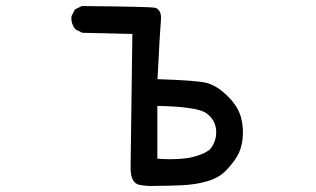

<svg xmlns="http://www.w3.org/2000/svg" viewBox="-20 -601 1040 631"><path d="M495.1 9.8Q463.4 11.7 437.5 6.3Q408.2 0 409.2 -52.7L415 -489.3L252 -493.2H250.5L249.5 -493.7L230 -503.4L229 -503.9L228 -504.9Q212.9 -522.5 214.8 -546.4V-547.4L215.3 -548.3L225.1 -567.9L226.1 -569.8L228 -570.8L247.6 -580.6L248.5 -581.1H250Q468.3 -579.1 487.8 -575.7Q496.1 -574.2 501.2 -568.4Q506.3 -562.5 508.1 -554Q509.8 -545.4 508.8 -534.2Q505.9 -502.9 497.6 -340.8Q561 -338.9 600.3 -335.9Q639.6 -333 656.7 -329.1Q691.4 -320.8 726.8 -286.4Q762.2 -252 772 -215.3Q781.2 -179.2 777.3 -145Q773.4 -110.4 759.3 -87.4Q746.1 -64.9 723.1 -41Q699.2 -16.1 659.7 -4.9Q621.1 5.9 577.6 7.8Q534.2 9.8 495.1 9.8ZM654.3 -99.6 668.9 -108.9Q692.4 -136.2 690.4 -171.6Q688.5 -207 658.4 -228.8Q628.4 -250.5 497.1 -252.9V-79.6Q533.7 -76.2 574.7 -79.1Q618.2 -82 654.3 -99.6Z"/></svg>

Font: NaikaiFont
Style: SemiBold
Weight: 600
Version: Version 1.89